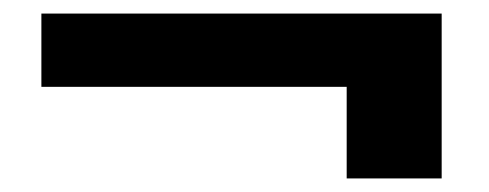

<svg xmlns="http://www.w3.org/2000/svg" viewBox="-20 -458 721 283"><path d="M41 -438V-330H491V-195H631V-438Z"/></svg>

Font: Malmofest SemiBold
Style: Regular
Weight: 600
Designer: Jonny Pinhorn (Poppins), Kolossal
Version: Version 1.004;Glyphs 3.1.2 (3151)